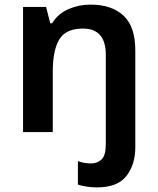

<svg xmlns="http://www.w3.org/2000/svg" viewBox="-20 -573 684 833"><path d="M401 240Q378 240 355.5 236.5Q333 233 318 228V126Q332 131 345.5 133.5Q359 136 376 136Q402 136 420.5 119Q439 102 439 52V-335Q439 -449 340 -449Q265 -449 237 -401.5Q209 -354 209 -264V0H80V-543H180L198 -472H206Q232 -514 277 -533.5Q322 -553 373 -553Q464 -553 515.5 -505.5Q567 -458 567 -354V66Q567 141 528.5 190.5Q490 240 401 240Z"/></svg>

Font: Noto Sans Lisu SemiBold
Style: Regular
Weight: 600
Designer: Monotype Design Team. David Williams.
Foundry: Monotype Imaging Inc.
Version: Version 2.102; ttfautohint (v1.8.4.7-5d5b)